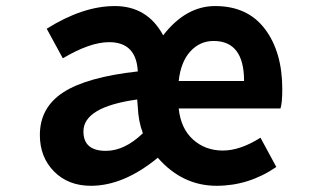

<svg xmlns="http://www.w3.org/2000/svg" viewBox="-20 -594 1040 628"><path d="M277.3 13.7Q203.1 13.7 156.7 -33.2Q110.4 -80.1 110.4 -152.3Q110.4 -242.2 187 -292Q263.7 -341.8 430.7 -360.4Q425.8 -456.1 336.9 -456.1Q274.4 -456.1 185.5 -403.3L132.8 -500Q251 -574.2 355.5 -574.2Q461.9 -574.2 513.7 -478.5Q587.9 -574.2 683.6 -574.2Q790 -574.2 846.7 -499Q903.3 -423.8 903.3 -302.7Q903.3 -257.8 897.5 -239.3H564.5Q571.3 -173.8 611.3 -137.7Q651.4 -101.6 709 -101.6Q765.6 -101.6 832 -143.6L883.8 -47.9Q793.9 13.7 688.5 13.7Q576.2 13.7 496.1 -78.1Q384.8 13.7 277.3 13.7ZM326.2 -100.6Q387.7 -100.6 447.3 -158.2Q432.6 -197.3 430.7 -244.1L428.7 -268.6Q252.9 -244.1 252.9 -164.1Q252.9 -100.6 326.2 -100.6ZM564.5 -329.1H778.3Q778.3 -460 678.7 -460Q633.8 -460 602.5 -425.8Q571.3 -391.6 564.5 -329.1Z"/></svg>

Font: Gen Shin Gothic Monospace Bold
Style: Bold
Weight: 700
Designer: [Source Han Sans]
Ryoko NISHIZUKA  (kana & ideographs); Paul D. Hunt (Latin, Greek & Cyrillic); Wenlong ZHANG  (bopomofo
Version: Version 1.002.20150607